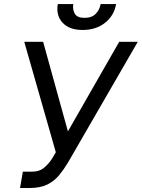

<svg xmlns="http://www.w3.org/2000/svg" viewBox="-20 -938 715 968"><path d="M81 9.9 95.2 -72.4H140.6Q180 -72.4 204.9 -94.6Q229.8 -116.8 245.7 -143.5L261.4 -170.5L102.3 -727.3H197.4L322.4 -275.6L581 -727.3H674.7L322.4 -117.9Q301.8 -83.8 278.1 -54.7Q254.3 -25.6 218.8 -7.8Q183.2 9.9 127.8 9.9ZM487.2 -917.6H565.3Q555.8 -860.1 510.1 -823.5Q464.5 -786.9 396.3 -786.9Q329.2 -786.9 295.5 -823.5Q261.7 -860.1 271.3 -917.6H349.4Q345.2 -889.9 357.1 -869Q369 -848 406.2 -848Q443.5 -848 463.2 -869Q483 -889.9 487.2 -917.6Z"/></svg>

Font: Inter UI
Style: Italic
Weight: 400
Italic angle: -9.39999°
Designer: Rasmus Andersson
Foundry: rsms
Version: 3.2;8d6f07862